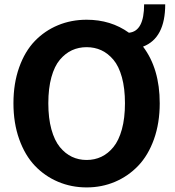

<svg xmlns="http://www.w3.org/2000/svg" viewBox="-20 -838 792 871"><path d="M373 -748.5Q482.9 -748.5 564.9 -689.5Q633.8 -695.8 633.8 -818.4H729.5Q729.5 -665 628.9 -626.5Q704.6 -526.4 704.6 -369.6Q704.6 -279.8 678.5 -206.5Q652.3 -133.3 606.9 -85.9Q561.5 -38.6 501.7 -13.2Q441.9 12.2 373 12.2Q304.2 12.2 243.9 -13.2Q183.6 -38.6 138.4 -85.9Q93.3 -133.3 67.1 -206.5Q41 -279.8 41 -369.6Q41 -459.5 66.9 -532.2Q92.8 -605 137.9 -651.9Q183.1 -698.7 243.2 -723.6Q303.2 -748.5 373 -748.5ZM306.4 -126.7Q336.9 -112.3 373 -112.3Q409.2 -112.3 439.7 -126.7Q470.2 -141.1 494.6 -170.9Q519 -200.7 533 -251.5Q546.9 -302.2 546.9 -369.6Q546.9 -437 533 -487.5Q519 -538.1 494.4 -567.1Q469.7 -596.2 439.5 -610.1Q409.2 -624 373 -624Q336.9 -624 306.6 -610.1Q276.4 -596.2 251.7 -567.1Q227.1 -538.1 213.1 -487.5Q199.2 -437 199.2 -369.6Q199.2 -302.2 213.1 -251.5Q227.1 -200.7 251.5 -170.9Q275.9 -141.1 306.4 -126.7Z"/></svg>

Font: Epilogue
Style: Bold
Weight: 700
Designer: Tyler Finck
Foundry: Etcetera Type Co
Version: Version 2.112